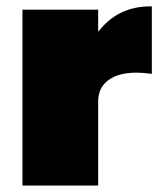

<svg xmlns="http://www.w3.org/2000/svg" viewBox="-20 -577 497 597"><path d="M49.8 0V-546.9H285.2V-478Q346.2 -557.1 446.8 -557.1H452.1V-347.2L445.8 -348.1Q422.9 -351.1 404.8 -351.1Q348.1 -351.1 316.7 -327.6Q285.2 -304.2 285.2 -261.2V0Z"/></svg>

Font: Trueno UltraBlack
Style: Regular
Weight: 950
Designer: Julieta Ulanovsky
Foundry: Julieta Ulanovsky
Version: Version 3.001b | FøM Fix